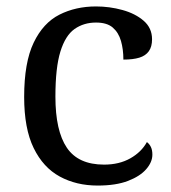

<svg xmlns="http://www.w3.org/2000/svg" viewBox="-20 -566 532 596"><path d="M283 10Q217 10 165.5 -18Q114 -46 84.5 -106.5Q55 -167 55 -265Q55 -372 84.5 -433.5Q114 -495 164.5 -520.5Q215 -546 278 -546Q320 -546 360 -535Q400 -524 426 -501.5Q452 -479 452 -444Q452 -421 442 -407Q432 -393 412.5 -387Q393 -381 363 -381Q363 -413 355.5 -439Q348 -465 330 -480.5Q312 -496 278 -496Q240 -496 211.5 -476Q183 -456 167.5 -406Q152 -356 152 -266Q152 -160 187.5 -107.5Q223 -55 303 -55Q350 -55 384.5 -74.5Q419 -94 436 -125Q444 -119 448.5 -109.5Q453 -100 453 -86Q453 -63 434 -41Q415 -19 377.5 -4.5Q340 10 283 10Z"/></svg>

Font: Noto Naskh Arabic UI
Style: Regular
Weight: 400
Designer: Monotype Design Team, David Williams, Mohamad Dakak and Nizar Qandah
Foundry: Monotype Imaging Inc.
Version: Version 2.014